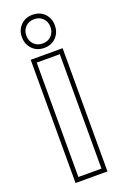

<svg xmlns="http://www.w3.org/2000/svg" viewBox="-179 -997 687 1063"><g transform="rotate(-20 164.0 -465.5)"><path d="M96 -13H232V-687H96ZM70 -713H258V13H70ZM93 -847Q93 -815 113 -795Q133 -775 164 -775Q195 -775 215 -795Q235 -815 235 -847Q235 -878 215 -898Q195 -918 164 -918Q133 -918 113 -898Q93 -878 93 -847ZM67 -847Q67 -889 94 -916.5Q121 -944 164 -944Q207 -944 234 -916.5Q261 -889 261 -847Q261 -805 234 -777Q207 -749 164 -749Q121 -749 94 -777Q67 -805 67 -847Z"/></g></svg>

Font: CMG Sans Outline
Style: Outline
Weight: 700
Designer: Julieta Ulanovsky
Foundry: Julieta Ulanovsky
Version: Version 7.200